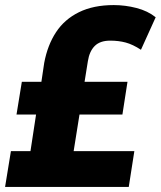

<svg xmlns="http://www.w3.org/2000/svg" viewBox="-27 -736 633 756"><path d="M-7 0 16 -141H93L115 -285H38L59 -414H136L147 -488Q160 -558 193.5 -609Q227 -660 284 -688Q341 -716 421 -716Q466 -716 510.5 -704.5Q555 -693 586 -668L528 -540Q496 -561 468 -568.5Q440 -576 407 -576Q367 -576 346 -555Q325 -534 319 -495L306 -414H475L455 -285H286L263 -141H502L480 0Z"/></svg>

Font: Nunito Sans 7pt SemiCondensed Black
Style: Italic
Weight: 900
Width: 4
Italic angle: -9°
Designer: Vernon Adams
Foundry: Vernon Adams
Version: Version 3.101;gftools[0.9.27]